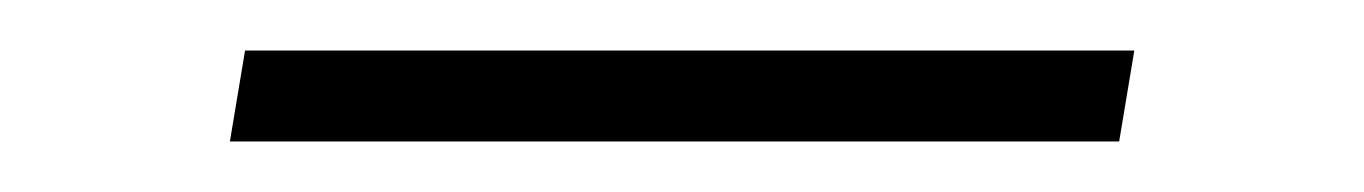

<svg xmlns="http://www.w3.org/2000/svg" viewBox="-20 -378 540 76"><path d="M71 -322 77 -358H429L423 -322Z"/></svg>

Font: Iosevka Curly Slab XLtObl
Style: Regular
Weight: 200
Italic angle: -9°
Monospace: yes
Designer: Belleve Invis
Foundry: Belleve Invis
Version: Version 11.1.0; ttfautohint (v1.8.3)